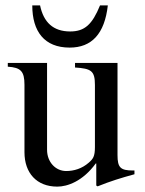

<svg xmlns="http://www.w3.org/2000/svg" viewBox="-20 -684 540 714"><path d="M352 -664C323 -593 295 -567 241 -567C178 -567 142 -601 129 -664H100C100 -567 145 -507 239 -507C321 -507 369 -558 381 -664ZM480 -50H474C428 -50 417 -61 417 -107V-450H259V-433C319 -429 333 -421 333 -368V-137C333 -102 326 -93 310 -79C285 -57 255 -48 226 -48C187 -48 155 -81 155 -127V-450H9V-436C57 -433 71 -419 71 -369V-118C71 -41 116 10 193 10C230 10 287 -9 336 -76H338V6L343 9C393 -11 429 -22 480 -36Z"/></svg>

Font: STIXGeneral
Style: Regular
Weight: 400
Designer: MicroPress Inc., with final additions and corrections provided by Coen Hoffman, Elsevier (retired)
Version: Version 1.1.0